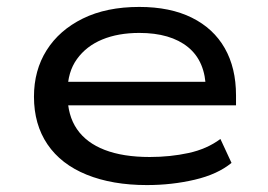

<svg xmlns="http://www.w3.org/2000/svg" viewBox="-20 -525 772 554"><path d="M404 9Q304 9 230 -21Q156 -51 117 -108.5Q78 -166 78 -246Q78 -322 114.5 -380Q151 -438 219 -471.5Q287 -505 382 -505Q471 -505 533.5 -474Q596 -443 628.5 -386Q661 -329 661 -250V-221H150V-289H599L574 -267Q573 -348 522.5 -389Q472 -430 382 -430Q321 -430 275 -411Q229 -392 202 -354.5Q175 -317 175 -262V-250Q175 -192 202 -152.5Q229 -113 282 -92.5Q335 -72 412 -72Q471 -72 524 -83.5Q577 -95 616 -124L648 -55Q608 -22 542 -6.5Q476 9 404 9Z"/></svg>

Font: Nunito Sans 7pt Expanded
Style: Regular
Weight: 400
Width: 7
Designer: Vernon Adams
Foundry: Vernon Adams
Version: Version 3.101;gftools[0.9.27]